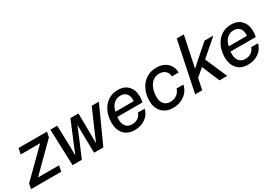

<svg xmlns="http://www.w3.org/2000/svg" viewBox="-6 -1573 3425 2427"><g transform="rotate(-30 1706.5 -359.5)"><path d="M-10 -75 364 -445H81L98 -529H513L498 -454L125 -84H432L415 0H-26Z M562 -529H662L671 -222L672 -98H677L727 -223L855 -529H972L975 -246L976 -97H979L1041 -244L1166 -529H1270L1030 0H895L890 -250L888 -401H884L823 -252L716 0H581Z M1275 -235Q1279 -324 1314.5 -392.5Q1350 -461 1410 -499.5Q1470 -538 1548 -538Q1645 -538 1698.5 -480Q1752 -422 1752 -325Q1752 -287 1743 -245H1375Q1373 -233 1373 -209Q1373 -144 1404.5 -107Q1436 -70 1493 -70Q1543 -70 1579 -95Q1615 -120 1629 -163L1728 -162Q1708 -82 1642 -36Q1576 10 1487 10Q1382 10 1326 -56.5Q1270 -123 1275 -235ZM1653 -314Q1655 -332 1655 -341Q1655 -396 1625 -427.5Q1595 -459 1542 -459Q1485 -459 1444.5 -422Q1404 -385 1388 -314Z M1828 -217Q1828 -238 1829 -249Q1835 -329 1870 -395Q1905 -461 1967.5 -500Q2030 -539 2114 -539Q2177 -539 2225 -514.5Q2273 -490 2300 -445.5Q2327 -401 2327 -344H2229Q2228 -394 2194.5 -424.5Q2161 -455 2108 -455Q2050 -455 2010 -422Q1970 -389 1950 -334.5Q1930 -280 1930 -215Q1930 -148 1963 -111Q1996 -74 2054 -74Q2109 -74 2149 -103Q2189 -132 2204 -182H2303Q2285 -95 2214.5 -42.5Q2144 10 2047 10Q1947 10 1887.5 -51.5Q1828 -113 1828 -217Z M2522 -729H2625L2531 -280L2594 -338L2812 -529H2941L2700 -319L2838 0H2725L2640 -202L2618 -257L2507 -162L2473 0H2370Z M2928 -235Q2932 -324 2967.5 -392.5Q3003 -461 3063 -499.5Q3123 -538 3201 -538Q3298 -538 3351.5 -480Q3405 -422 3405 -325Q3405 -287 3396 -245H3028Q3026 -233 3026 -209Q3026 -144 3057.5 -107Q3089 -70 3146 -70Q3196 -70 3232 -95Q3268 -120 3282 -163L3381 -162Q3361 -82 3295 -36Q3229 10 3140 10Q3035 10 2979 -56.5Q2923 -123 2928 -235ZM3306 -314Q3308 -332 3308 -341Q3308 -396 3278 -427.5Q3248 -459 3195 -459Q3138 -459 3097.5 -422Q3057 -385 3041 -314Z"/></g></svg>

Font: Mona Sans Medium
Style: Italic
Weight: 500
Italic angle: -11.7°
Designer: Deni Anggara
Foundry: GitHub
Version: Version 2.000